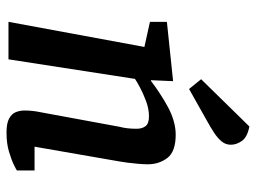

<svg xmlns="http://www.w3.org/2000/svg" viewBox="-118 -661 785 589"><g transform="rotate(90 274.5 -366.5)"><path d="M387 6Q358 6 343.5 -2Q329 -10 324 -22.5Q319 -35 319 -50Q319 -63 320.5 -75.5Q322 -88 324 -97L369 -341Q372 -352 373.5 -365Q375 -378 375 -393Q375 -410 367 -420.5Q359 -431 337 -431Q314 -431 290 -422Q266 -413 247.5 -403Q229 -393 222 -388L162 0H47L124 -417L47 -434V-486L229 -505L226 -437H228Q245 -450 265.5 -463.5Q286 -477 307 -488.5Q328 -500 350 -506.5Q372 -513 393 -513Q445 -513 464.5 -487.5Q484 -462 484 -427Q484 -415 482.5 -398Q481 -381 479 -365Q477 -349 475 -339L430 -80H503V-26Q501 -24 485.5 -16.5Q470 -9 445 -1.5Q420 6 387 6ZM253 -554 223 -591 368 -739Q400 -733 412 -716.5Q424 -700 424 -682Q424 -666 413.5 -653.5Q403 -641 386 -630Q369 -619 349 -608Z"/></g></svg>

Font: Faustina SemiBold
Style: Italic
Weight: 600
Italic angle: -8°
Designer: Alfonso Garcia
Foundry: http://www.omnibus-type.com
Version: Version 1.200